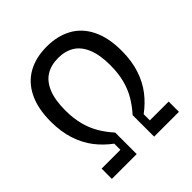

<svg xmlns="http://www.w3.org/2000/svg" viewBox="-200 -881 1020 1020"><g transform="rotate(-45 310.0 -371.0)"><path d="M140.5 -432.8Q140.5 -372.7 153 -324.8Q165.5 -277 188.1 -238.2Q210.7 -199.5 244.7 -161.5V0H58.3V-77.2H199.5V-123.3Q152.2 -158.5 117.8 -203.1Q83.5 -247.7 63.6 -308Q43.7 -368.3 43.7 -444.7Q43.7 -542.5 76.4 -609.2Q109.2 -675.8 169 -708.9Q228.8 -742 310.2 -742Q391.5 -742 451.3 -708.9Q511.2 -675.8 543.9 -609.2Q576.7 -542.5 576.7 -444.7Q576.7 -368.2 556.8 -307.9Q536.8 -247.7 502.4 -203.1Q468 -158.5 420.7 -123.5V-77.2H562V0H375.7V-161.5Q409.7 -199.5 432.2 -238.2Q454.8 -277 467.3 -324.8Q479.8 -372.7 479.8 -432.8Q479.8 -510.5 459.1 -560.2Q438.3 -610 400.7 -633.1Q363 -656.2 310.2 -656.2Q257.3 -656.2 219.7 -633.1Q182 -610 161.2 -560.2Q140.5 -510.5 140.5 -432.8Z"/></g></svg>

Font: Monaspace Radon Var
Style: Regular
Weight: 400
Designer: Riley Cran and the Lettermatic Team
Version: Version 1.000 (Monaspace Radon Var)